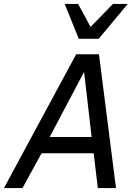

<svg xmlns="http://www.w3.org/2000/svg" viewBox="-43 -950 679 970"><path d="M-22.9 0 341.8 -675.8H457L543 0H451.2L430.2 -175.8H167L70.8 0ZM208 -257.8H419.9L381.8 -586.9ZM351.6 -930.2 414.6 -814 527.8 -930.2H602.5L455.6 -753.9H355L283.7 -930.2Z"/></svg>

Font: Lorenzo Sans
Style: Italic
Weight: 400
Italic angle: -12°
Foundry: Intel Corporation
Version: Version 1.00; ttfautohint (v1.5)